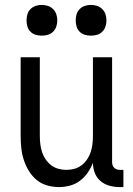

<svg xmlns="http://www.w3.org/2000/svg" viewBox="-20 -753 540 781"><path d="M220 8Q195 8 171 1Q147 -6 128.5 -21.5Q110 -37 97 -58.5Q84 -80 76.5 -103.5Q69 -127 66.5 -151.5Q64 -176 64 -200V-520H142V-200Q142 -183 144 -166.5Q146 -150 151 -134.5Q156 -119 165.5 -105Q175 -91 188 -81Q201 -71 217 -66.5Q233 -62 250 -62Q267 -62 283 -66.5Q299 -71 312 -81Q325 -91 334.5 -105Q344 -119 349 -134.5Q354 -150 356 -166.5Q358 -183 358 -200V-520H436V-93Q436 -87 438 -81Q440 -75 444.5 -70.5Q449 -66 455 -64Q461 -62 467 -62H482V8H467Q446 8 425.5 2.5Q405 -3 389 -16.5Q373 -30 365.5 -50Q358 -70 358 -91Q350 -70 337 -51Q324 -32 305.5 -18Q287 -4 264.5 2Q242 8 220 8ZM350 -608Q337 -608 325 -611.5Q313 -615 304 -624Q295 -633 291.5 -645Q288 -657 288 -670Q288 -683 291.5 -695Q295 -707 304 -716Q313 -725 325 -729Q337 -733 350 -733Q363 -733 375 -729Q387 -725 396 -716Q405 -707 409 -695Q413 -683 413 -670Q413 -657 409 -645Q405 -633 396 -624Q387 -615 375 -611.5Q363 -608 350 -608ZM150 -608Q137 -608 125 -611.5Q113 -615 104 -624Q95 -633 91.5 -645Q88 -657 88 -670Q88 -683 91.5 -695Q95 -707 104 -716Q113 -725 125 -729Q137 -733 150 -733Q163 -733 175 -729Q187 -725 196 -716Q205 -707 209 -695Q213 -683 213 -670Q213 -657 209 -645Q205 -633 196 -624Q187 -615 175 -611.5Q163 -608 150 -608Z"/></svg>

Font: Iosevka Julsh Curly
Style: Regular
Weight: 400
Designer: Belleve Invis
Foundry: Belleve Invis
Version: Version 15.0.2; ttfautohint (v1.8.4)